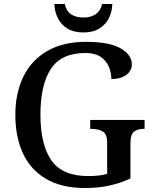

<svg xmlns="http://www.w3.org/2000/svg" viewBox="-20 -934 769 964"><path d="M407 10Q289 10 211 -36Q133 -82 95 -164.5Q57 -247 57 -358Q57 -466 97 -548.5Q137 -631 216.5 -677.5Q296 -724 413 -724Q528 -724 585 -691.5Q642 -659 642 -611Q642 -578 613.5 -557.5Q585 -537 539 -537Q539 -570 526 -600Q513 -630 484.5 -649Q456 -668 409 -668Q287 -668 235 -587.5Q183 -507 183 -358Q183 -209 237.5 -129.5Q292 -50 423 -50Q449 -50 473.5 -52.5Q498 -55 518 -61V-218Q518 -261 495.5 -274Q473 -287 439 -287H433V-332H706V-287H701Q672 -287 653.5 -273.5Q635 -260 635 -214V-38Q583 -14 528 -2Q473 10 407 10ZM399 -771Q350 -771 318 -791Q286 -811 270 -843.5Q254 -876 253 -914H305Q313 -878 337.5 -862Q362 -846 399 -846Q435 -846 459.5 -862Q484 -878 493 -914H544Q543 -876 527 -843.5Q511 -811 479 -791Q447 -771 399 -771Z"/></svg>

Font: Noto Serif Sinhala Medium
Style: Regular
Weight: 500
Designer: Jelle Bosma - Monotype Design Team
Foundry: Monotype Imaging Inc.
Version: Version 2.007; ttfautohint (v1.8.4.7-5d5b)